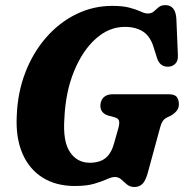

<svg xmlns="http://www.w3.org/2000/svg" viewBox="-20 -734 736 768"><path d="M429 -710.5Q472 -710.5 499.2 -703Q526.5 -695.5 543 -687.8Q559.5 -680 570.5 -680Q586 -680 595.2 -688.2Q604.5 -696.5 614.5 -705Q624.5 -713.5 641.5 -713.5Q682.5 -713.5 685.5 -658L691.5 -514.5Q693 -492 682.5 -480.5Q672 -469 657 -467.5Q621 -464 608.5 -500.5L595 -543.5Q581.5 -589 552 -607.8Q522.5 -626.5 479.5 -626.5Q416 -626.5 362.8 -578.8Q309.5 -531 275.8 -448Q242 -365 237.5 -259.5Q231 -168.5 259.8 -125.8Q288.5 -83 339 -83Q379 -83 402.2 -101.8Q425.5 -120.5 436.5 -161.5L453.5 -221.5Q459 -242 455.8 -251.5Q452.5 -261 438 -265L412 -272Q381.5 -282 381.5 -311.5Q382 -332 394.5 -344.5Q407 -357 431 -357H654Q679 -357 687.2 -345.8Q695.5 -334.5 695.5 -317Q695.5 -300.5 685.5 -289.2Q675.5 -278 663.5 -271.5L647 -263.5Q628.5 -254.5 621.5 -227.5L572 -46Q563.5 -13 550.8 0.5Q538 14 517.5 14Q500 14 488 4Q476 -6 465.2 -16Q454.5 -26 439.5 -26Q426.5 -26 407 -17Q387.5 -8 356.8 1Q326 10 279 10Q204 10 150.2 -23.8Q96.5 -57.5 69.5 -120.5Q42.5 -183.5 47 -271Q50.5 -364.5 81.5 -444.5Q112.5 -524.5 164.8 -584.2Q217 -644 284.8 -677.2Q352.5 -710.5 429 -710.5Z"/></svg>

Font: Fraunces 144pt S100
Style: Bold Italic
Weight: 700
Italic angle: -16°
Version: Version 1.000; ttfautohint (v1.8.3)